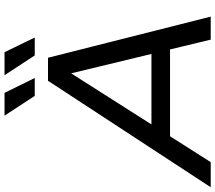

<svg xmlns="http://www.w3.org/2000/svg" viewBox="-124 -856 927 826"><g transform="rotate(-90 339.0 -443.5)"><path d="M-54 0 404 -700H503L680 0H581L425 -646H465L54 0ZM116 -175 160 -255H553L567 -175ZM513 -757 428 -887H527L590 -757ZM339 -757 254 -887H352L416 -757Z"/></g></svg>

Font: Montserrat Thin Medium
Style: Italic
Weight: 500
Italic angle: -11.3°
Version: Version 9.000